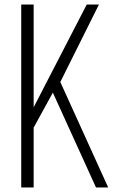

<svg xmlns="http://www.w3.org/2000/svg" viewBox="-20 -830 500 850"><path d="M74 0V-810H129V-355L364 -810H418L247 -467L459 0H405L214 -420L129 -265V0Z"/></svg>

Font: Oswald ExtraLight
Style: Regular
Weight: 250
Designer: Vernon Adams
Foundry: Vernon Adams
Version: Version 4.103;gftools[0.9.33.dev8+g029e19f]